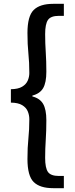

<svg xmlns="http://www.w3.org/2000/svg" viewBox="-20 -816 395 1007"><path d="M258.8 170.9Q189.5 170.9 156.7 138.7Q124 106.4 124 18.1Q124 -43 128.9 -89.4Q133.8 -135.7 133.8 -190.9Q133.8 -212.4 125.5 -232.2Q117.2 -252 96.2 -264.6Q75.2 -277.3 37.1 -277.8V-348.1Q75.2 -348.6 96.2 -361.3Q117.2 -374 125.5 -393.3Q133.8 -412.6 133.8 -433.1Q133.8 -489.3 128.9 -535.6Q124 -582 124 -643.1Q124 -731.4 156.7 -763.7Q189.5 -795.9 258.8 -795.9H314.9V-732.9H289.1Q246.1 -732.9 231.4 -711.2Q216.8 -689.5 216.8 -637.2Q216.8 -588.4 220 -542Q223.1 -495.6 223.1 -439.9Q223.1 -382.3 206.1 -353.5Q189 -324.7 149.9 -314.9V-310.1Q189 -300.3 206.1 -271.2Q223.1 -242.2 223.1 -185.1Q223.1 -129.4 220 -83Q216.8 -36.6 216.8 12.2Q216.8 64.5 231.4 85.7Q246.1 106.9 289.1 106.9H314.9V170.9Z"/></svg>

Font: `nÑOS CN Medium
Style: Regular
Weight: 500
Designer: Ryoko NISHIZUKA ?XZm?[P (kana & ideographs); Paul D. Hunt (Latin, Greek & Cyrillic); Wenlong ZHANG _ e??? (bopomofo); Sa
Foundry: Adobe Systems Incorporated
Version: Version 1.004 June 21, 2023